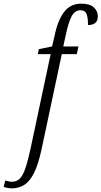

<svg xmlns="http://www.w3.org/2000/svg" viewBox="-143 -790 555 1050"><path d="M-78 240Q-90 240 -102.5 237.5Q-115 235 -123 232L-114 197Q-108 199 -97.5 201.5Q-87 204 -78 204Q-53 204 -36 188Q-19 172 -5.5 134Q8 96 23 28L134 -494H64L69 -521L142 -536L156 -597Q173 -679 207.5 -724.5Q242 -770 302 -770Q347 -770 369.5 -750Q392 -730 392 -700Q392 -653 338 -653Q339 -689 331 -711.5Q323 -734 297 -734Q266 -734 248.5 -700.5Q231 -667 217 -600L203 -536H286L277 -494H195L85 23Q67 108 43.5 155Q20 202 -10 221Q-40 240 -78 240Z"/></svg>

Font: Noto Serif ExtraCondensed Light
Style: Italic
Weight: 300
Width: 2
Italic angle: -12°
Designer: Monotype Design Team
Foundry: Monotype Imaging Inc.
Version: Version 2.014; ttfautohint (v1.8.4.7-5d5b)